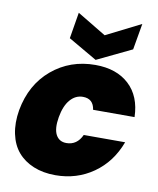

<svg xmlns="http://www.w3.org/2000/svg" viewBox="-89 -879 786 955"><g transform="rotate(10 303.5 -401.0)"><path d="M22.9 -280.8Q46.9 -413.1 138.9 -490.5Q231 -567.9 357.9 -567.9Q465.3 -567.9 528.3 -509.5Q591.3 -451.2 594.2 -346.2H384.8Q377 -400.9 324.2 -400.9Q287.1 -400.9 260.3 -370.1Q233.4 -339.4 223.1 -280.8Q212.9 -221.7 229.2 -190.9Q245.6 -160.2 282.2 -160.2Q335.9 -160.2 360.8 -214.8H569.8Q531.2 -110.8 447.5 -52Q363.8 6.8 255.9 6.8Q193.8 6.8 145.3 -13.2Q96.7 -33.2 65.7 -69.6Q34.7 -106 23.2 -160.4Q11.7 -214.8 22.9 -280.8ZM377 -721.2 551.8 -809.1 528.8 -676.8 354 -592.8 209 -676.8 231 -809.1Z"/></g></svg>

Font: Poppins ExtraBold
Style: Italic
Weight: 800
Italic angle: -10°
Designer: Ninad Kale (Devanagari), Jonny Pinhorn (Latin)
Foundry: Indian Type Foundry
Version: Version 3.200;PS 1.000;hotconv 16.6.54;makeotf.lib2.5.65590